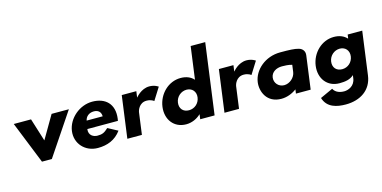

<svg xmlns="http://www.w3.org/2000/svg" viewBox="-98 -1420 4483 2255"><g transform="rotate(-15 2143.0 -292.5)"><path d="M259.4 -513H49.4L255 0H375L719.4 -513H509.4L346.6 -234Z M1240.4 -232C1242.2 -238 1243.7 -249 1244.6 -256C1268.9 -436 1162.4 -528 1006.4 -528C851.4 -528 707.9 -406 687.6 -256C667.5 -107 778 15 933 15C1047 15 1146 -22 1217.1 -119L1097.7 -183C1048.5 -137 1022 -126 965 -126C920 -126 857.7 -153 868.4 -232ZM886.6 -330C896 -377 934.8 -413 995.8 -413C1047.8 -413 1080.9 -384 1081.6 -330Z M1293 0H1470L1506.5 -270C1508.3 -283 1533.6 -374 1625.6 -374C1684.6 -374 1713.8 -346 1713.8 -346L1808.1 -496C1808.1 -496 1766.4 -528 1700.4 -528C1599.4 -528 1531.4 -439 1531.4 -439H1529.4L1539.4 -513H1362.4Z M1788.6 -256C1768.3 -106 1857 15 2007 15C2077 15 2141.2 -16 2184.8 -58H2186.8L2179 0H2354L2470.3 -860H2293.3L2239.7 -464C2203.3 -505 2149.4 -528 2080.4 -528C1930.4 -528 1808.9 -406 1788.6 -256ZM1976.6 -256C1986.2 -327 2046 -377 2113 -377C2179 -377 2225.2 -327 2215.6 -256C2206.1 -186 2149.4 -136 2080.4 -136C2008.4 -136 1967.1 -186 1976.6 -256Z M2474 0H2651L2687.5 -270C2689.3 -283 2714.6 -374 2806.6 -374C2865.6 -374 2894.8 -346 2894.8 -346L2989.1 -496C2989.1 -496 2947.4 -528 2881.4 -528C2780.4 -528 2712.4 -439 2712.4 -439H2710.4L2720.4 -513H2543.4Z M3522 0 3576.6 -404C3583 -451 3557.8 -487 3511.6 -500C3462.5 -514 3403.8 -516 3289.8 -516C3105.8 -516 2963.7 -390 2944.1 -245C2929.5 -137 2985 15 3164 15C3231 15 3296.4 -10 3349.8 -50L3343 0ZM3128.2 -253C3137 -318 3198.6 -352 3266.6 -352C3293.6 -352 3348.5 -351 3388.7 -338L3377.2 -253C3368.4 -188 3304.7 -131 3236.7 -131C3168.7 -131 3119.4 -188 3128.2 -253Z M3614 126C3651.1 251 3770.8 275 3877.8 275C4052.8 275 4191.9 186 4215.1 14L4286.4 -513H4109.4L4103.1 -467H4100.1C4063.4 -506 4011.4 -528 3943.4 -528C3793.4 -528 3671.9 -406 3651.6 -256C3631.3 -106 3720 15 3870 15C3940 15 4001.3 5 4045 -37L4039.9 1C4027.6 92 3947.6 121 3898.6 121C3821.6 121 3783.4 86 3768.6 55ZM3839.6 -256C3849.2 -327 3909 -377 3976 -377C4042 -377 4088.2 -327 4078.6 -256C4069.1 -186 4012.4 -136 3943.4 -136C3871.4 -136 3830.1 -186 3839.6 -256Z"/></g></svg>

Font: Hussar Techniczny
Style: Bold 
Weight: 700
Foundry: Cannot Into Space Fonts
Version: Version 0.77